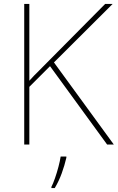

<svg xmlns="http://www.w3.org/2000/svg" viewBox="-20 -734 598 975"><path d="M558 0H524L234 -398L129 -293V0H103V-714H129V-324Q140 -337 153 -350Q166 -363 179 -376L514 -714H552L254 -417ZM317 67Q308 106 293.5 146Q279 186 258 221H241V215Q249 200 259 171.5Q269 143 277 112.5Q285 82 288 61H317Z"/></svg>

Font: Noto Sans Syriac Western Thin
Style: Regular
Weight: 100
Designer: Patrick Giasson and the Monotype Design Team
Foundry: Monotype Imaging Inc.
Version: Version 3.000; ttfautohint (v1.8.4.7-5d5b)